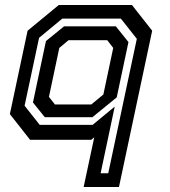

<svg xmlns="http://www.w3.org/2000/svg" viewBox="-20 -560 679 769"><path d="M456.5 189H315L357.5 -10L345.5 0H100.5L19.5 -103L90.5 -437L215.5 -540H508.5L589.5 -437ZM413.5 134 528 -404.5 464 -485.5H229.5L136.5 -408.5L78.5 -136.5L139 -60H351L439.5 -133L383 134ZM345.5 -141.5 394 -181.5 433.5 -368 409.5 -399H254.5L217.5 -368L176 -172L200 -141.5ZM350 -90.5H159.5L112 -149.5L164 -395.5L236.5 -454.5H444L494.5 -391.5L447.5 -170Z"/></svg>

Font: Tourney Thin SemiBold
Style: Italic
Weight: 600
Italic angle: -12°
Version: Version 1.015